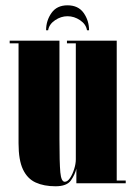

<svg xmlns="http://www.w3.org/2000/svg" viewBox="-20 -672 493 704"><path d="M183.5 11Q141 11 110.8 -2.8Q80.5 -16.5 64.2 -50.8Q48 -85 48 -146.5V-513H15.5V-523H198V-163.5Q198 -74.5 201.2 -40Q204.5 -5.5 217.5 -5.5Q227.5 -5.5 236.8 -19.2Q246 -33 252 -52.2Q258 -71.5 258 -87.5V-513H225.5V-523H408V-10H441V0H260V-53.5Q255 -32 240 -10.5Q225 11 183.5 11ZM227.5 -652.5Q267 -652.5 286.8 -624.5Q306.5 -596.5 306.5 -561H299Q295.5 -583 273.8 -597.8Q252 -612.5 227.5 -612.5Q203.5 -612.5 181.8 -597.8Q160 -583 156.5 -561H149Q149 -596.5 168.8 -624.5Q188.5 -652.5 227.5 -652.5Z"/></svg>

Font: Imbue 100pt Black
Style: Regular
Weight: 900
Designer: Tyler Finck
Foundry: Etcetera Type Company
Version: Version 1.102; ttfautohint (v1.8.3)